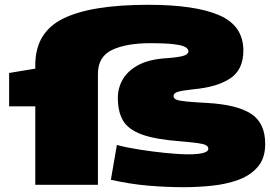

<svg xmlns="http://www.w3.org/2000/svg" viewBox="-20 -770 1125 800"><path d="M127 0V-327H18V-466L127 -484V-499Q127 -635 243 -692.5Q359 -750 598 -750Q793 -750 893.5 -706.5Q994 -663 994 -559Q994 -480 939.5 -443.5Q885 -407 786 -398Q740 -393 721.5 -387.5Q703 -382 703 -370Q703 -360 714.5 -355Q726 -350 757 -347Q788 -344 844 -341Q967 -334 1026 -296Q1085 -258 1085 -170Q1085 -110 1053.5 -74Q1022 -38 971.5 -20Q921 -2 861.5 4Q802 10 746 10Q674 10 597.5 3.5Q521 -3 442 -21L467 -166Q508 -155 562.5 -146.5Q617 -138 671.5 -132.5Q726 -127 767 -127Q803 -127 825.5 -132.5Q848 -138 848 -150Q848 -159 839 -164.5Q830 -170 805.5 -173.5Q781 -177 734 -181Q628 -189 571.5 -209.5Q515 -230 493 -267Q471 -304 471 -362Q471 -404 492 -440Q513 -476 558.5 -500Q604 -524 680 -528Q730 -532 747.5 -538.5Q765 -545 765 -556Q765 -566 753 -573.5Q741 -581 706.5 -585.5Q672 -590 606 -590Q506 -590 447 -562Q388 -534 388 -462V0Z"/></svg>

Font: Georama Extra Expanded ExtraBold
Style: Regular
Weight: 800
Width: 8
Designer: Jean-Baptiste Levee
Foundry: Production Type
Version: Version 1.000